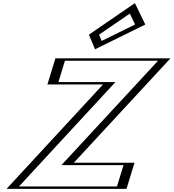

<svg xmlns="http://www.w3.org/2000/svg" viewBox="-20 -1194 1098 1214"><path d="M1034.2 -825H355.2L304.8 -660H654.8L45 0H755L805.4 -165H423.4ZM564.4 -976 596.9 -899 877 -1037 821.2 -1152ZM1002.7 -810 391.9 -150H785.9L744.6 -15H76.5L686.3 -675H324.4L365.6 -810ZM583.9 -973.7 812.6 -1130.4 855.8 -1041.3 607.1 -918.8ZM1002.7 -810H365.6L324.4 -675H686.3L76.5 -15H744.6L785.9 -150H391.9ZM583.9 -973.7 607.1 -918.8 855.8 -1041.3 812.6 -1130.4ZM1034.2 -825 423.4 -165H805.4L755 0H45L654.8 -660H304.8L355.2 -825ZM564.4 -976 821.2 -1152 877 -1037 596.9 -899ZM979.3 -810 368.5 -150H760.9L719.6 -15H99.9L709.7 -675H349.4L390.6 -810ZM606.3 -974.9 800.8 -1108.1 834.2 -1039.3 623 -935.3ZM1057.6 -825H330.2L279.8 -660H631.4L21.6 0H780L830.4 -165H446.9ZM542 -974.8 580.9 -882.4 898.7 -1038.9 833 -1174.3Z"/></svg>

Font: Hussar Outliner
Style: Obl
Weight: 700
Foundry: Cannot Into Space Fonts
Version: Version 0.92